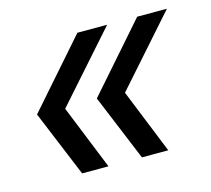

<svg xmlns="http://www.w3.org/2000/svg" viewBox="-67 -540 603 549"><g transform="rotate(-15 234.5 -265.0)"><path d="M292 -461 114 -260 191 -69H113L32 -265L204 -461ZM469 -461 291 -260 368 -69H290L209 -265L381 -461Z"/></g></svg>

Font: Prodigy Sans
Style: Italic
Weight: 400
Italic angle: -13°
Designer: Wei Huang
Foundry: Wei Huang
Version: Version 1.003; ttfautohint (v1.8.3)